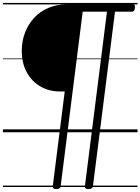

<svg xmlns="http://www.w3.org/2000/svg" viewBox="-20 -905 961 1314"><path d="M365 389Q338 389 341 370L423 -279H390Q316 -279 257 -313Q198 -347 163.5 -409.5Q129 -472 129 -557Q129 -623 151 -681Q173 -739 213 -782.5Q253 -826 310 -850.5Q367 -875 438 -875H890Q898 -875 901.5 -870Q905 -865 903 -851Q902 -837 897 -831Q892 -825 884 -825H767L616 370Q613 389 586 389Q559 389 561 370L712 -825H546L395 370Q393 389 365 389ZM0 365H921V375H0ZM0 -20H921V0H0ZM0 -505H921V-500H0ZM0 -885H921V-875H0Z"/></svg>

Font: Playwrite GB J Guides
Style: Italic
Weight: 400
Italic angle: -7.01216°
Designer: Veronika Burian, José Scaglione
Foundry: TypeTogether
Version: Version 1.003